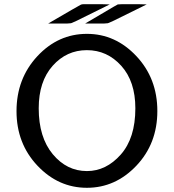

<svg xmlns="http://www.w3.org/2000/svg" viewBox="-20 -871 823 908"><path d="M58.1 -345.2Q58.1 -499 156.5 -605Q254.9 -710.9 391.1 -710.9Q525.9 -710.9 625 -605.5Q724.1 -500 724.1 -345.9Q724.1 -191.9 625 -87.4Q525.9 17.1 390.9 17.1Q255.9 17.1 157 -87.6Q58.1 -192.4 58.1 -345.2ZM163.1 -358.9Q163.1 -221.7 229.5 -141.8Q295.9 -62 391.1 -62Q481.9 -62 551 -139.9Q620.1 -217.8 620.1 -358.9Q620.1 -485.8 553.5 -559.8Q486.8 -633.8 390.9 -633.8Q294.9 -633.8 229 -559.8Q163.1 -485.8 163.1 -358.9ZM208 -759.8Q356.9 -846.7 362.8 -849.1Q367.7 -851.1 375 -851.1H462.9L499 -850.1L336.9 -770L315.9 -761.2L298.8 -759.8ZM382.8 -759.8 517.1 -838.9 537.1 -850.1 556.2 -851.1H638.2L673.8 -850.1L511.2 -770L490.2 -761.2L473.1 -759.8Z"/></svg>

Font: CMU Bright
Style: SemiBold
Weight: 600
Version: Version 0.7.0